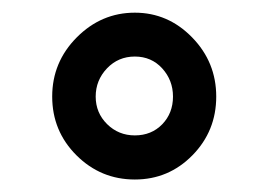

<svg xmlns="http://www.w3.org/2000/svg" viewBox="-20 -764 432 309"><path d="M197 -743.6Q250.4 -743.6 289.2 -703.8Q328 -664 328 -608.6Q328 -553.1 289.7 -514.1Q251.4 -475.1 197 -475.1Q142.1 -475.1 103 -514.1Q64 -553.1 64 -608.6Q64 -664 103.5 -703.8Q143.1 -743.6 197 -743.6ZM197 -546.1Q223.7 -546.1 241.1 -564Q258.4 -581.9 258.4 -608.6Q258.4 -634.8 241.1 -653.9Q223.7 -673 197 -673Q170.3 -673 152.1 -653.9Q134 -634.8 134 -608.6Q134 -582.4 152.4 -564.2Q170.8 -546.1 197 -546.1Z"/></svg>

Font: Vazir FD Medium
Style: Regular
Weight: 500
Foundry: DejaVu fonts team - Redesigned by Saber Rastikerdar
Version: Version 21.10;October 20, 2019;FontCreator 12.0.0.2547 64-bi